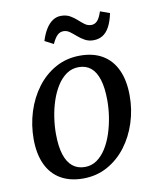

<svg xmlns="http://www.w3.org/2000/svg" viewBox="-87 -838 742 915"><g transform="rotate(-10 284.0 -380.0)"><path d="M327.2 -568.3Q391.8 -568.3 436.3 -541.5Q480.9 -514.8 504.2 -463.7Q527.6 -412.7 527.7 -339.7Q527.9 -271.9 507.6 -209Q487.4 -146.1 449.7 -96.4Q411.9 -46.8 359.1 -17.8Q306.3 11.2 241.5 11.2Q178.2 11.2 133.3 -15Q88.3 -41.2 64.8 -91.5Q41.2 -141.8 40.9 -213.4Q40.8 -282.4 60.8 -346.1Q80.9 -409.8 118.6 -459.9Q156.2 -509.9 209.1 -539.1Q262.1 -568.3 327.2 -568.3ZM311.4 -515.3Q278.3 -515.3 252.3 -497.2Q226.3 -479.1 207 -448.6Q187.6 -418.1 174.8 -379.7Q162 -341.3 155.9 -300.2Q149.7 -259.1 149.8 -220.4Q150 -159.5 162.8 -119.9Q175.7 -80.2 200.1 -60.8Q224.6 -41.4 259.2 -41.4Q291.5 -41.4 317.2 -59.4Q342.8 -77.4 362 -107.9Q381.1 -138.4 393.7 -176.7Q406.2 -214.9 412.6 -255.9Q418.9 -296.9 418.8 -335.6Q418.7 -396.6 406.3 -436.3Q394 -476 370.4 -495.6Q346.7 -515.3 311.4 -515.3ZM172.6 -666.2Q183.4 -700.9 198.2 -724Q212.9 -747.1 231.2 -758.9Q249.5 -770.6 270.3 -770.6Q296.1 -770.6 314.3 -760.3Q332.4 -750 346.8 -736.7Q361.3 -723.3 375.4 -713Q389.6 -702.7 406.9 -702.7Q423 -702.7 435.1 -715Q447.3 -727.2 457.8 -759.6L503.7 -742.9Q495.2 -702.4 481.3 -677.2Q467.4 -652.1 448.2 -640.7Q429.1 -629.2 404.6 -629.2Q380.8 -629.2 362.5 -639.4Q344.1 -649.7 329.1 -662.9Q314.1 -676.2 300 -686.4Q285.9 -696.6 269.9 -696.6Q253 -696.6 240.3 -684.6Q227.5 -672.5 214.7 -644.3Z"/></g></svg>

Font: Merriweather Light
Style: Italic
Weight: 300
Italic angle: -7.8°
Designer: Eben Sorkin
Foundry: Eben Sorkin
Version: Version 2.101